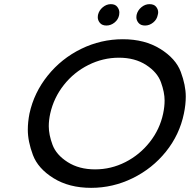

<svg xmlns="http://www.w3.org/2000/svg" viewBox="-20 -897 915 925"><path d="M419 8Q313 8 238 -38.5Q163 -85 138.5 -150.5Q114 -216 114 -272Q114 -309 122 -350Q144 -451 210 -533Q276 -615 371 -661.5Q466 -708 572 -708Q677 -708 752 -661.5Q827 -615 851 -550.5Q875 -486 875 -432Q875 -393 866 -350Q845 -248 779.5 -166.5Q714 -85 619 -38.5Q524 8 419 8ZM438 -81Q515 -81 584 -116Q653 -151 701.5 -212.5Q750 -274 766 -350Q773 -383 773 -413Q773 -452 755.5 -500.5Q738 -549 684 -584Q630 -619 553 -619Q476 -619 406 -584Q336 -549 287.5 -487.5Q239 -426 222 -350Q215 -318 215 -289Q215 -248 233 -199.5Q251 -151 306 -116Q361 -81 438 -81ZM493 -774Q472 -774 461.5 -786.5Q451 -799 451 -814Q451 -820 452 -825Q457 -847 475 -862Q493 -877 514 -877Q535 -877 545 -864Q555 -851 555 -837Q555 -831 554 -825Q550 -803 532 -788.5Q514 -774 493 -774ZM679 -774Q658 -774 647.5 -786.5Q637 -799 637 -814Q637 -820 638 -825Q643 -847 661 -862Q679 -877 700 -877Q722 -877 732 -864.5Q742 -852 742 -838Q742 -832 740 -825Q736 -803 718 -788.5Q700 -774 679 -774Z"/></svg>

Font: Sepalumica Med
Style: Italic
Weight: 500
Italic angle: -12°
Designer: Julieta Ulanovsky
Foundry: Julieta Ulanovsky
Version: Version 7.200